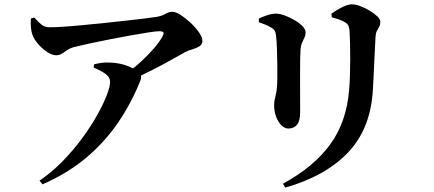

<svg xmlns="http://www.w3.org/2000/svg" viewBox="-20 -797 2000 885"><path d="M122.5 -711.6 137.8 -716.4Q158.8 -692.9 173 -682.1Q187.2 -671.3 211.1 -671.3Q234.3 -671.3 273.8 -673.9Q313.3 -676.5 362.3 -681.3Q411.4 -686.1 463.1 -691.3Q514.8 -696.6 562 -701.9Q609.2 -707.1 645.6 -711.6Q682.1 -716.1 699.4 -718.9Q726.5 -723.1 742 -732.9Q757.6 -742.6 775.6 -742.6Q790.2 -742.6 812.8 -728.1Q835.4 -713.5 858.5 -691.8Q881.7 -670.1 897.4 -647.5Q913.1 -624.9 913.1 -608.9Q913.1 -591.8 898.1 -582.9Q883.1 -574 864.6 -568.9Q846.2 -563.7 833.7 -556.9Q807.3 -542.3 767.3 -519.8Q727.2 -497.3 679.3 -473.1Q631.4 -449 580.4 -425.8L563.7 -459.4Q600.2 -485.5 632.7 -515.5Q665.1 -545.5 690.4 -575.1Q715.7 -604.8 728.6 -628.2Q737.1 -643.7 732.8 -648.4Q728.4 -653.1 713.9 -653.1Q701.8 -653.1 667.4 -648Q633 -642.9 586.7 -634.6Q540.5 -626.3 490.6 -616.6Q440.7 -606.9 396.1 -597.2Q351.5 -587.5 321.6 -580.1Q302.6 -574.9 289.5 -565.9Q276.4 -556.9 265.2 -549.6Q254 -542.3 238.6 -542.3Q220.6 -542.3 197.9 -557Q175.3 -571.8 156.4 -593.4Q137.5 -615.1 129.8 -635.4Q124.2 -650.6 122.5 -670.7Q120.7 -690.7 122.5 -711.6ZM411.6 -485.5 414 -500.8Q431.2 -504.9 448.3 -507.3Q465.5 -509.7 483.8 -508.8Q531.6 -507.2 566.3 -493.6Q601 -480 613.4 -469.5Q624.3 -460.7 628.5 -450.6Q632.7 -440.4 627 -425.4Q586.6 -324.2 526.1 -234.6Q465.6 -145 379.9 -72.1Q294.1 0.7 175.9 52.8L162.2 35.6Q220 -3.8 270 -55.2Q320 -106.7 360.1 -161.7Q400.2 -216.6 428.7 -267.7Q457.2 -318.7 472.2 -358.4Q487.3 -398.1 487.3 -418.1Q487.3 -441.8 465.3 -457.2Q443.2 -472.6 411.6 -485.5Z M1294.7 67.8 1284.3 49.9Q1426.5 -27.8 1502 -131.4Q1577.5 -235 1589.2 -383Q1591.9 -410.9 1593 -447.9Q1594.2 -484.9 1594.3 -523.1Q1594.5 -561.3 1593.6 -594.9Q1592.7 -628.5 1591.5 -649.6Q1590.5 -667.2 1586.7 -677Q1583 -686.7 1569 -695.2Q1557.6 -702.1 1541.8 -707.5Q1526.1 -712.9 1509 -717.6L1508 -734.2Q1528.6 -749.4 1555.9 -763.3Q1583.2 -777.1 1602.2 -777.1Q1618.4 -777.1 1640.2 -769Q1662.1 -761 1683.5 -748.1Q1705 -735.2 1719.1 -721.5Q1733.2 -707.7 1733.2 -696.6Q1733.2 -683.7 1728.1 -674.3Q1723 -664.8 1717.5 -655Q1712.1 -645.2 1711.1 -629.6Q1710.1 -608.4 1708.3 -575.8Q1706.6 -543.2 1704.9 -507.4Q1703.1 -471.6 1701.8 -439Q1700.4 -406.3 1698.7 -383.3Q1688.8 -204 1584.5 -94.5Q1480.3 15.1 1294.7 67.8ZM1173.2 -694.7 1172.9 -711.3Q1191.3 -720.1 1212.3 -727.1Q1233.4 -734.1 1252.6 -734.1Q1269.2 -734.1 1292 -725.8Q1314.8 -717.5 1337.1 -704.6Q1359.5 -691.6 1374 -676.7Q1388.6 -661.9 1388.6 -648.1Q1388.6 -634.9 1383.3 -623.9Q1378 -612.9 1372.3 -600.1Q1366.5 -587.4 1365.2 -566.4Q1364.2 -553.4 1363.7 -526.8Q1363.2 -500.1 1363.2 -465.9Q1363.2 -431.7 1363.2 -396.3Q1363.2 -360.9 1363.3 -330.2Q1363.5 -299.5 1363.5 -278.8Q1363.5 -239.5 1349 -222Q1334.6 -204.5 1309.1 -204.5Q1292.8 -204.5 1277.5 -219.1Q1262.3 -233.8 1252.9 -258.6Q1243.6 -283.4 1243.6 -312.7Q1243.6 -332 1250.7 -358.2Q1257.9 -384.5 1258.2 -435.6Q1258.4 -460.8 1258.2 -499Q1257.9 -537.1 1256.5 -574.5Q1255.2 -611.9 1252.4 -631.8Q1250.7 -647.2 1246.4 -655.2Q1242 -663.2 1230.5 -669.4Q1220 -676.5 1204.8 -682.8Q1189.7 -689 1173.2 -694.7Z"/></svg>

Font: Noto Serif KR
Style: Regular
Weight: 200
Designer: Ryoko NISHIZUKA 西塚涼子 (kana & ideographs); Frank Grießhammer (Latin, Greek & Cyrillic); Wenlong ZHANG 张文龙 (bopomofo); San
Foundry: Adobe
Version: Version 2.001;hotconv 1.1.0;makeotfexe 2.6.0